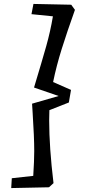

<svg xmlns="http://www.w3.org/2000/svg" viewBox="-20 -850 444 976"><path d="M40 56 149 44Q154 -34 154 -82Q154 -153 146 -275L143 -323L278 -362L153 -405Q194 -541 215 -615.5Q236 -690 249 -767L140 -778L150 -830L342 -826L361 -800Q321 -688 294 -602Q267 -516 250 -433L341 -393L330 -329L231 -290Q230 -273 230 -238Q230 -102 252 81L229 102L37 106Z"/></svg>

Font: Andada Pro SemiBold
Style: Italic
Weight: 600
Italic angle: -6.99998°
Designer: Carolina Giovagnoli
Foundry: Huerta Tipografica
Version: Version 3.005